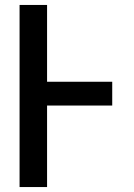

<svg xmlns="http://www.w3.org/2000/svg" viewBox="-20 -755 540 775"><path d="M59 0V-735H170V-425H433V-329H170V0Z"/></svg>

Font: Iosevka SS08 Regular
Style: Bold
Weight: 700
Monospace: yes
Designer: Belleve Invis
Foundry: Belleve Invis
Version: Version 16.3.4; ttfautohint (v1.8.4)